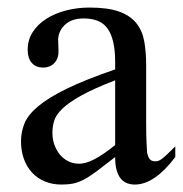

<svg xmlns="http://www.w3.org/2000/svg" viewBox="-20 -480 484 508"><path d="M443.8 -64.5Q388.7 8.3 336.9 8.3Q326.2 8.3 316.7 4.9Q307.1 1.5 300 -6.8Q293 -15.1 288.8 -29.1Q284.7 -43 284.7 -64.5Q255.4 -41.5 236.1 -27.1Q216.8 -12.7 201.9 -4.9Q187 2.9 173.6 5.6Q160.2 8.3 142.6 8.3Q118.7 8.3 99.1 0.2Q79.6 -7.8 65.4 -22.7Q51.3 -37.6 43.5 -58.8Q35.6 -80.1 35.6 -106Q35.6 -130.9 44.7 -153.3Q53.7 -175.8 80.6 -198.5Q107.4 -221.2 156.2 -245.1Q205.1 -269 284.7 -296.4V-314.9Q284.7 -347.2 279.5 -369.1Q274.4 -391.1 264.2 -405Q253.9 -418.9 238.3 -425Q222.7 -431.2 201.2 -431.2Q170.4 -431.2 152.8 -415.3Q135.3 -399.4 133.8 -376.5L134.8 -347.2Q135.7 -326.2 124.3 -313.7Q112.8 -301.3 94.2 -301.3Q74.7 -301.3 64 -313.7Q53.2 -326.2 53.2 -348.1Q53.2 -374.5 66.7 -395.3Q80.1 -416 102.8 -430.4Q125.5 -444.8 155 -452.4Q184.6 -460 216.8 -460Q265.1 -460 294.7 -449.5Q324.2 -439 340.3 -419.2Q356.4 -399.4 361.6 -371.1Q366.7 -342.8 366.7 -307.6V-155.3Q366.7 -124 367.7 -104Q368.7 -84 369.1 -77.1Q371.6 -64 376.5 -58.6Q381.3 -53.2 390.6 -53.2Q395 -53.2 398.9 -54.4Q402.8 -55.7 408.2 -59.6Q413.6 -63.5 421.9 -71.3Q430.2 -79.1 443.8 -92.8ZM284.7 -267.6Q228 -245.6 195.1 -227.3Q162.1 -209 145 -192.4Q127.9 -175.8 123.3 -160.4Q118.7 -145 118.7 -128.9Q118.7 -111.3 124 -96.7Q129.4 -82 138.4 -71Q147.5 -60.1 159.9 -53.7Q172.4 -47.4 186.5 -46.9Q205.6 -45.9 229.7 -58.6Q253.9 -71.3 284.7 -96.2Z"/></svg>

Font: Campania
Style: Regular
Weight: 400
Version: Version 2.009